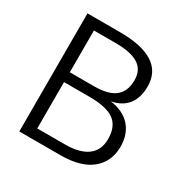

<svg xmlns="http://www.w3.org/2000/svg" viewBox="-161 -856 983 1001"><g transform="rotate(30 330.5 -355.5)"><path d="M158.2 -650.4H285.6C410.2 -650.4 471.2 -615.2 471.2 -531.7C471.2 -439.9 416 -398.9 305.2 -398.9H158.2ZM157.7 -339.4H309.1C379.9 -339.4 430.2 -328.1 460 -305.7C490.2 -283.2 505.4 -246.6 505.4 -196.3C505.4 -107.9 442.9 -60.5 325.2 -60.5H157.7ZM333 0C413.6 0 475.1 -17.6 517.6 -52.2C560.1 -87.4 581.5 -134.8 581.5 -194.8C581.5 -296.9 521 -361.3 418.9 -374.5C502.9 -390.1 546.9 -446.8 546.9 -537.1C546.9 -652.8 457.5 -710.9 279.3 -710.9H84.5V0Z"/></g></svg>

Font: Ride Light
Style: Regular
Weight: 300
Version: Version 3.000